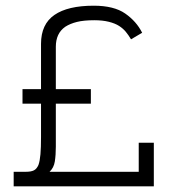

<svg xmlns="http://www.w3.org/2000/svg" viewBox="-20 -654 614 674"><path d="M520 0V-153H467V-51H154Q169 -65 172.5 -87.5Q176 -110 176 -139V-290H299V-341H176V-490Q176 -513 184 -530.5Q192 -548 209 -560Q226 -571 250 -577Q274 -583 311 -583Q340 -583 362 -577.5Q384 -572 398 -563Q412 -554 421.5 -542.5Q431 -531 440 -516L479 -539Q459 -579 419.5 -606.5Q380 -634 309 -634Q218 -634 171 -601.5Q124 -569 124 -500V-341H59V-290H124V-173Q124 -136 122 -112.5Q120 -89 115 -75Q109 -61 99 -56Q89 -51 72 -51H28V0Z"/></svg>

Font: Josefin Slab Thin Medium
Style: Regular
Weight: 500
Version: Version 2.000